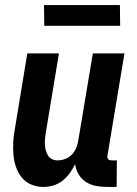

<svg xmlns="http://www.w3.org/2000/svg" viewBox="-20 -731 540 759"><path d="M152 8Q126 8 103.5 -1.5Q81 -11 66 -29.5Q51 -48 43 -71.5Q35 -95 33 -120.5Q31 -146 32.5 -172Q34 -198 39 -223L88 -520H213L161 -206Q159 -195 158 -183Q157 -171 157.5 -159.5Q158 -148 161 -137Q164 -126 169.5 -116.5Q175 -107 185.5 -102Q196 -97 208 -97Q223 -97 238.5 -103Q254 -109 265 -121Q276 -133 282 -148Q288 -163 290 -179L347 -520H472L405 -117Q404 -113 404.5 -109Q405 -105 407.5 -102Q410 -99 414 -98Q418 -97 422 -97H442L441 8H404Q381 8 359.5 4Q338 0 320 -11.5Q302 -23 291 -41.5Q280 -60 277 -82Q268 -64 256 -47Q244 -30 227.5 -17Q211 -4 191.5 2Q172 8 152 8ZM155 -629 154 -711H454L455 -629Z"/></svg>

Font: Iosevka Term Curly Extrabold
Style: Italic
Weight: 800
Italic angle: -9°
Designer: Belleve Invis
Foundry: Belleve Invis
Version: Version 32.3.0